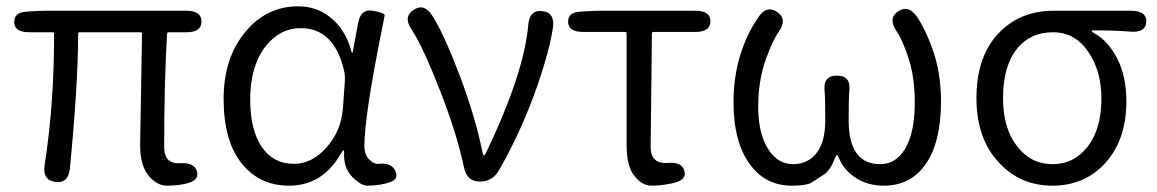

<svg xmlns="http://www.w3.org/2000/svg" viewBox="-20 -574 3658 607"><path d="M561 8Q535 13 508 13Q476 13 449.5 -19Q423 -51 423 -115L429 -467Q429 -472 424 -472H232Q227 -472 227 -467Q227 -309 201 -42Q196 7 155 1Q114 -4 121 -52Q151 -242 151 -467Q151 -472 146 -472H73Q26 -472 25 -503Q24 -535 63 -537L77 -538Q102 -540 127 -540H569Q617 -540 617 -506Q617 -472 569 -472H514Q508 -472 508 -466Q499 -309 499 -109Q499 -55 550 -58Q595 -61 603 -31Q611 -1 561 8Z M894 13Q800 13 743.5 -58Q687 -129 687 -261.5Q687 -394 759 -477Q825 -554 923 -554Q979 -554 1022 -521Q1071 -483 1090 -415Q1092 -407 1093.5 -407Q1095 -407 1096 -414L1112 -500Q1120 -547 1159 -540Q1198 -533 1196 -525Q1195 -518 1190 -494Q1132 -208 1132 -112Q1132 -85 1147 -70Q1162 -55 1175 -56Q1218 -61 1230 -33Q1243 -5 1206 4L1196 7Q1169 13 1141 13Q1121 13 1093 -15.5Q1065 -44 1068 -94Q1068 -99 1066 -99Q1064 -99 1058 -89Q1000 13 894 13ZM909 -56Q966 -56 1012 -107.5Q1058 -159 1064 -230L1070 -314Q1072 -334 1067 -354Q1035 -485 931 -485Q865 -485 820 -428Q771 -365 771 -260Q771 -163 807.5 -109.5Q844 -56 909 -56Z M1497 0Q1456 0 1447 -44Q1425 -150 1371 -288Q1316 -429 1281 -481Q1254 -521 1288 -543Q1321 -565 1347 -524Q1383 -468 1435 -331Q1483 -203 1506 -90Q1508 -83 1510.5 -83Q1513 -83 1517 -92Q1637 -343 1650 -495Q1654 -544 1695 -539Q1735 -534 1728 -486Q1715 -401 1667 -270Q1620 -144 1557 -35Q1537 0 1497 0Z M2092 8Q2066 13 2039 13Q2009 13 1984 -20Q1961 -50 1961 -115V-468Q1961 -473 1956 -473H1825Q1777 -473 1776 -504Q1775 -535 1814 -537L1829 -538Q1854 -540 1879 -540H2178Q2226 -540 2226 -507Q2226 -473 2178 -473H2046Q2041 -473 2041 -468L2037 -109Q2037 -55 2091 -59Q2136 -63 2144 -33Q2151 -3 2103 6Z M2483 13Q2401 13 2352 -53Q2299 -123 2299 -251Q2299 -403 2377 -519Q2404 -559 2437 -536Q2470 -514 2442 -474Q2424 -448 2402 -389Q2377 -320 2377 -236Q2377 -152 2409 -102Q2439 -55 2487 -55Q2531 -55 2558 -86Q2589 -121 2589 -193Q2589 -265 2587 -285Q2581 -335 2626 -335Q2671 -335 2665 -286Q2663 -263 2663 -194Q2663 -55 2763 -55Q2812 -55 2841 -103Q2872 -154 2872 -250Q2872 -332 2851 -394Q2832 -450 2814 -476Q2787 -516 2819 -538Q2852 -560 2879 -521Q2906 -481 2928 -419Q2955 -344 2955 -254Q2955 -123 2905 -53Q2858 13 2774 13Q2725 13 2688 -10Q2647 -36 2632 -75Q2628 -84 2626 -84Q2624 -84 2620 -75Q2605 -36 2586 -23Q2566 -10 2546 3Q2530 13 2483 13Z M3139 -59Q3067 -135 3067 -264Q3067 -399 3141 -473Q3208 -540 3311 -540H3556Q3605 -540 3604 -505Q3602 -470 3554 -474Q3506 -478 3436 -478Q3431 -478 3431 -476Q3431 -474 3441 -468Q3484 -444 3512.5 -388Q3541 -332 3541 -254Q3541 -131 3473 -57Q3408 13 3307 13Q3206 13 3139 -59ZM3462 -261Q3462 -349 3422 -408Q3380 -472 3309 -472Q3238 -472 3196 -421Q3151 -365 3151 -264Q3151 -169 3195 -112Q3239 -55 3307.5 -55Q3376 -55 3419 -111Q3462 -167 3462 -261Z"/></svg>

Font: Resource Han Rounded JP Normal
Style: Regular
Weight: 350
Designer: Cyano Hao (round all glyphs); Ryoko NISHIZUKA 西塚涼子 (kana, bopomofo & ideographs); Paul D. Hunt (Latin, Greek & Cyrillic)
Foundry: Cyano Hao
Version: 0.990